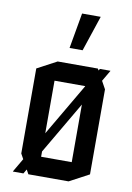

<svg xmlns="http://www.w3.org/2000/svg" viewBox="-84 -786 578 840"><g transform="rotate(10 205.5 -366.5)"><path d="M33.6 0V-1.3L330.4 -508.3H377V-507.3L80.2 0ZM143.8 -423.1V-508.3H321.5L367.8 -424.1V-423.1ZM102.2 0 55.8 -84.2V-85.2H279.8V0ZM55.8 -85.2V-462L142.8 -508.3H143.8V-85.2ZM279.8 0V-423.1H367.8V-46.4L280.8 0ZM183.7 -575.6 211.5 -733.4H294V-732.4L241.7 -575.6Z"/></g></svg>

Font: Foldit Thin
Style: Regular
Weight: 100
Designer: Sophia Tai
Foundry: Sophia Tai
Version: Version 1.003